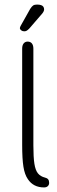

<svg xmlns="http://www.w3.org/2000/svg" viewBox="-20 -812 250 840"><path d="M173 8Q183 8 189 2.5Q195 -3 195 -12Q195 -22 190.5 -27.5Q186 -33 177 -35Q157 -40 146 -53.5Q135 -67 130.5 -95.5Q126 -124 126 -176V-599Q126 -614 119.5 -622Q113 -630 101 -630Q90 -630 83.5 -622Q77 -614 77 -599V-178Q77 -117 82.5 -82.5Q88 -48 102 -28Q126 8 173 8ZM173 -771Q173 -777 170 -782Q167 -787 160 -789.5Q153 -792 142 -792Q131 -792 125 -788Q119 -784 112 -773L71 -700Q67 -693 67 -689Q67 -684 72.5 -679.5Q78 -675 86 -675Q92 -675 96.5 -677.5Q101 -680 108 -687L165 -753Q173 -763 173 -771Z"/></svg>

Font: Beiruti Light
Style: Regular
Weight: 300
Designer: Arlette Boutros
Foundry: Boutros
Version: Version 1.41